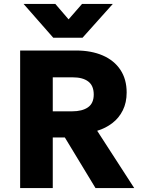

<svg xmlns="http://www.w3.org/2000/svg" viewBox="-20 -957 727 977"><path d="M82.5 0V-700H366.5Q444.5 -700 502.8 -674.8Q561 -649.5 592.8 -601.5Q624.5 -553.5 624.5 -486.5Q624.5 -435 605 -395.8Q585.5 -356.5 551.5 -330.5Q517.5 -304.5 474.5 -291.5L663 0H466L310 -257.5H248.5V0ZM248.5 -390.5H346.5Q398.5 -390.5 427.8 -411Q457 -431.5 457 -476Q457 -521 429.2 -542.2Q401.5 -563.5 350 -563.5H248.5ZM251 -765 100 -937H261.5L329 -858.5L397.5 -937H554L400 -765Z"/></svg>

Font: Geologica Cursive
Style: Bold
Weight: 700
Designer: Sindre Bremnes, Frode Helland
Foundry: Monokrom Skriftforlag AS
Version: Version 1.010;gftools[0.9.28]